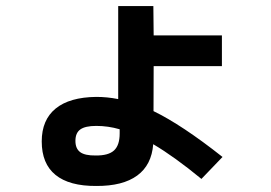

<svg xmlns="http://www.w3.org/2000/svg" viewBox="-20 -615 904 640"><path d="M119.1 -143.6Q119.1 -215.3 165.5 -253.2Q211.9 -291 300.8 -292Q337.4 -292 374 -284.7V-594.7H491.2L492.2 -497.1H719.7V-394.5H492.2L491.7 -244.6Q586.4 -198.7 721.7 -91.8L651.4 -18.6Q560.5 -93.3 490.7 -134.3Q485.4 -64.9 437.3 -29.8Q389.2 5.4 300.8 4.9Q210.9 5.4 165 -32Q119.1 -69.3 119.1 -143.6ZM298.8 -96.7Q341.3 -96.2 360.1 -113.5Q378.9 -130.9 378.9 -169.9V-184.1Q340.3 -195.3 300.8 -195.3Q264.2 -195.3 247.8 -183.6Q231.4 -171.9 231.4 -145.5Q231.4 -119.6 247.3 -107.9Q263.2 -96.2 298.8 -96.7Z"/></svg>

Font: Pretendard GOV
Style: Bold
Weight: 700
Designer: Base glyphs from Inter by Rasmus Andersson; Hangeul glyphs from Noto Sans CJK(Source Han Sans) by Jang Soo-young and Kan
Foundry: Kil Hyung-jin
Version: Version 1.309